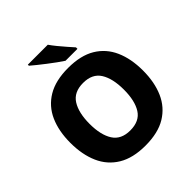

<svg xmlns="http://www.w3.org/2000/svg" viewBox="-244 -1103 1286 1286"><g transform="rotate(-45 398.5 -460.5)"><path d="M742 -358Q742 -247 705.5 -164.5Q669 -82 593.5 -36Q518 10 398 10Q280 10 204 -36Q128 -82 91.5 -165Q55 -248 55 -359Q55 -470 91.5 -552Q128 -634 204 -679.5Q280 -725 399 -725Q518 -725 593.5 -679.5Q669 -634 705.5 -551.5Q742 -469 742 -358ZM236 -358Q236 -253 274 -193.5Q312 -134 398 -134Q486 -134 523.5 -193.5Q561 -253 561 -358Q561 -463 523.5 -523Q486 -583 399 -583Q312 -583 274 -523Q236 -463 236 -358ZM413 -931Q428 -909 450.5 -881.5Q473 -854 495.5 -828.5Q518 -803 534 -785V-771H421Q401 -784 374 -803.5Q347 -823 318.5 -845Q290 -867 265 -887Q240 -907 224 -921V-931Z"/></g></svg>

Font: Noto Sans Thaana ExtraBold
Style: Regular
Weight: 800
Designer: David Williams
Foundry: Google Inc.
Version: Version 3.001; ttfautohint (v1.8.4.7-5d5b)